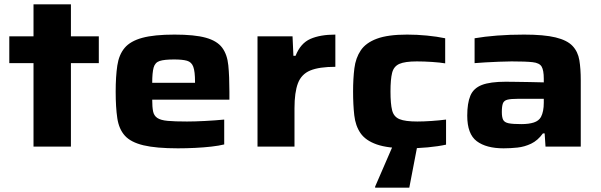

<svg xmlns="http://www.w3.org/2000/svg" viewBox="-20 -678 2781 888"><path d="M135 0V-386H23V-510H135V-658H308V-510H437V-386H308V0Z M803 8Q702 8 643.5 -6Q585 -20 557.5 -50.5Q530 -81 522.5 -131.5Q515 -182 515 -254Q515 -324 522.5 -374.5Q530 -425 556.5 -456.5Q583 -488 638 -503Q693 -518 787 -518Q880 -518 932 -503.5Q984 -489 1007.5 -457.5Q1031 -426 1036 -375.5Q1041 -325 1041 -253V-217H684Q684 -183 688 -163Q692 -143 707.5 -132.5Q723 -122 755.5 -119Q788 -116 845 -116Q880 -116 928 -118.5Q976 -121 1017 -125V-10Q993 -4 958 0Q923 4 882.5 6Q842 8 803 8ZM684 -295H882V-300Q882 -347 874 -369Q866 -391 845 -397Q824 -403 785 -403Q740 -403 718.5 -396Q697 -389 690.5 -365.5Q684 -342 684 -295Z M1171 0V-510H1333L1337 -420H1347Q1370 -478 1415.5 -498Q1461 -518 1531 -518V-369Q1456 -369 1415 -352Q1374 -335 1358 -293Q1342 -251 1342 -177V0Z M1865 8Q1774 8 1722.5 -10Q1671 -28 1647.5 -62Q1624 -96 1618.5 -145Q1613 -194 1613 -255Q1613 -314 1619 -362Q1625 -410 1648.5 -445Q1672 -480 1723 -499Q1774 -518 1863 -518Q1908 -518 1954.5 -513.5Q2001 -509 2039 -501V-385Q2016 -389 1978.5 -391.5Q1941 -394 1908 -394Q1853 -394 1827 -382.5Q1801 -371 1793.5 -341Q1786 -311 1786 -255Q1786 -198 1793.5 -168Q1801 -138 1827.5 -127Q1854 -116 1910 -116Q1939 -116 1975.5 -118.5Q2012 -121 2043 -125V-9Q2007 -1 1958.5 3.5Q1910 8 1865 8ZM1715 190V185L1803 -18H1912V-13L1873 190Z M2309 8Q2229 8 2185 -25Q2141 -58 2141 -143Q2141 -201 2155.5 -235.5Q2170 -270 2208.5 -285Q2247 -300 2319 -300Q2332 -300 2362.5 -299.5Q2393 -299 2429.5 -298.5Q2466 -298 2495 -297V-314Q2495 -353 2485 -370Q2475 -387 2443 -390.5Q2411 -394 2346 -394Q2320 -394 2287.5 -392.5Q2255 -391 2225 -389.5Q2195 -388 2175 -386V-501Q2221 -509 2279 -513.5Q2337 -518 2404 -518Q2496 -518 2549.5 -505Q2603 -492 2628 -465.5Q2653 -439 2659.5 -399.5Q2666 -360 2666 -307V0H2503L2499 -61H2491Q2467 -28 2436.5 -13.5Q2406 1 2373.5 4.5Q2341 8 2309 8ZM2391 -104Q2426 -104 2449 -111.5Q2472 -119 2482 -137Q2495 -162 2495 -203V-221H2375Q2343 -221 2327 -217Q2311 -213 2306 -200Q2301 -187 2301 -160Q2301 -136 2307 -124Q2313 -112 2332 -108Q2351 -104 2391 -104Z"/></svg>

Font: Saira Expanded
Style: Bold
Weight: 700
Width: 7
Designer: Hector Gatti with collaboration of the Omnibus-Type team
Foundry: Omnibus-Type
Version: Version 1.100; ttfautohint (v1.8.3)